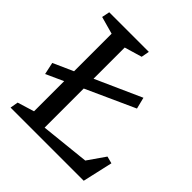

<svg xmlns="http://www.w3.org/2000/svg" viewBox="-182 -811 946 946"><g transform="rotate(45 291.0 -338.0)"><path d="M579.1 -157.2 543.5 0H33.7L41 -42L128.4 -68.8V-278.8L37.1 -237.3L23.4 -300.8L128.4 -347.7V-609.4L37.1 -634.8L45.4 -675.8H321.3L313.5 -633.8L222.2 -606.9V-389.6L462.4 -497.1L477.5 -437L222.2 -321.3V-48.8L478.5 -75.7L542 -167Z"/></g></svg>

Font: Vesper Libre
Style: Regular
Weight: 400
Designer: Robert Keller & Kimya Gandhi
Foundry: Mota Italic
Version: Version 1.058